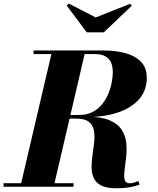

<svg xmlns="http://www.w3.org/2000/svg" viewBox="-56 -1028 868 1057"><path d="M56 0 231.5 -750H414.5L239.5 0ZM-36.5 0V-19.5H349V0ZM585.5 8.5Q529.5 8.5 499.8 -7.5Q470 -23.5 458.8 -51Q447.5 -78.5 448.2 -112.8Q449 -147 454.5 -183.2Q460 -219.5 463 -253.8Q466 -288 459.8 -315.2Q453.5 -342.5 431.2 -358.8Q409 -375 363 -375H299V-385.5H420Q501 -385.5 547.2 -365.8Q593.5 -346 614.2 -313.2Q635 -280.5 639 -241.2Q643 -202 638.5 -163Q634 -124 629.8 -91.5Q625.5 -59 630.2 -39Q635 -19 658 -19Q671 -19 682.5 -22.8Q694 -26.5 706 -31L712.5 -11.5Q685.5 -1.5 654.2 3.5Q623 8.5 585.5 8.5ZM299 -383V-395H378.5Q421.5 -395 453 -411.2Q484.5 -427.5 506 -454Q527.5 -480.5 540.5 -512Q553.5 -543.5 559.2 -575Q565 -606.5 565 -631.5Q565 -650 560.8 -667.8Q556.5 -685.5 545.8 -699.5Q535 -713.5 515.2 -722Q495.5 -730.5 463.5 -730.5H128.5V-750H515Q580.5 -750 634.2 -735.5Q688 -721 720 -688Q752 -655 752 -600Q752 -530 709.8 -481.8Q667.5 -433.5 591.5 -408.2Q515.5 -383 415 -383ZM421.5 -850 311.5 -997 322.5 -1008.5 471 -932 660 -1007 670 -997 515.5 -850Z"/></svg>

Font: Bodoni Moda 11pt ExtraBold
Style: Italic
Weight: 800
Italic angle: -13°
Version: Version 2.004